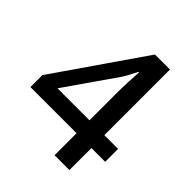

<svg xmlns="http://www.w3.org/2000/svg" viewBox="-198 -843 968 968"><g transform="rotate(45 286.0 -358.5)"><path d="M553 -157V-249H455V-717H348L20 -242V-157H349V0H455V-157ZM349 -439V-249H121L308 -518C323 -541 339 -571 351 -596H355C353 -561 349 -501 349 -439Z"/></g></svg>

Font: Noto Sans Balinese Medium
Style: Regular
Weight: 500
Designer: Aditya Bayu, David Williams
Foundry: David Williams
Version: Version 2.005